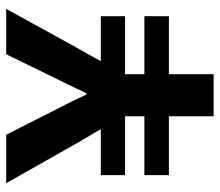

<svg xmlns="http://www.w3.org/2000/svg" viewBox="-66 -660 726 635"><g transform="rotate(-90 297.5 -343.0)"><path d="M230 0V-147.9H35.2V-229H230V-293H35.2V-373H187Q182.1 -382.8 165.5 -410.4Q148.9 -438 145 -444.8L8.8 -686H168.9L263.2 -500Q272.5 -482.9 285.9 -454.3Q299.3 -425.8 301.8 -420.9H306.2Q307.1 -422.4 321.5 -452.9Q335.9 -483.4 344.2 -500L435.1 -686H585L457 -453.1Q451.2 -442.4 434.1 -412.6Q417 -382.8 412.1 -373H561V-293H369.1V-229H561V-147.9H369.1V0Z"/></g></svg>

Font: Archivo
Style: Bold
Weight: 700
Designer: Hector Gatti
Foundry: Omnibus-Type
Version: Version 2.001